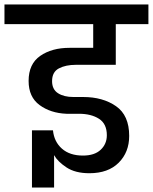

<svg xmlns="http://www.w3.org/2000/svg" viewBox="-52 -760 684 859"><path d="M287 -470Q242 -470 211.5 -454Q181 -438 181 -397Q181 -360 207.5 -343Q234 -326 276 -326H320Q408 -326 467 -285Q526 -244 526 -152Q526 -79 479 -32Q432 15 348 15Q285 15 245.5 -11Q206 -37 190 -66V79H91V-177H185Q190 -126 225 -95Q260 -64 319 -64Q371 -64 398.5 -90Q426 -116 426 -155Q426 -206 391 -228.5Q356 -251 301 -251H245Q174 -254 125 -290Q76 -326 76 -398Q76 -474 128 -510Q180 -546 259 -546H365V-652H-32V-740H612V-652H466V-470Z"/></svg>

Font: Fz Poppins Med
Style: Regular
Weight: 500
Designer: Ninad Kale (Devanagari), Jonny Pinhorn (Latin)
Foundry: Indian Type Foundry
Version: Vit hóa bi Vntype.Com & FontZin.Com